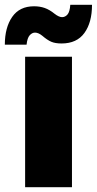

<svg xmlns="http://www.w3.org/2000/svg" viewBox="-48 -775 401 795"><path d="M56 0V-540H250V0ZM207 -595Q181 -595 164.5 -602Q148 -609 127 -627Q111 -640 97 -640Q85 -640 75 -629Q65 -618 62 -590H-28Q-28 -661 2.5 -705Q33 -749 93 -749Q117 -749 137 -742Q157 -735 178 -718Q196 -704 209 -704Q222 -704 231.5 -715Q241 -726 243 -755H333Q333 -682 301.5 -638.5Q270 -595 207 -595Z"/></svg>

Font: Geist Black
Style: Regular
Weight: 400
Designer: Basement.studio, Andrés Briganti, Mateo Zaragoza
Foundry: Basement.studio, Vercel, Andrés Briganti, Guido Ferreyra, Mateo Zaragoza
Version: Version 1.401